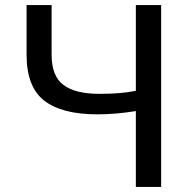

<svg xmlns="http://www.w3.org/2000/svg" viewBox="-20 -739 771 759"><path d="M365 -287Q224 -287 154.5 -341.5Q85 -396 85 -523V-719H184V-523Q184 -438 231 -403Q278 -368 374 -368Q459 -368 517 -380V-719H617V0H517V-300Q439 -287 365 -287Z"/></svg>

Font: Nebula Sans Medium
Style: Regular
Weight: 500
Designer: Paul D. Hunt for Adobe (as Source Sans)
Foundry: Nebula Entertainment & Broadcasting LLC
Version: Version 1.010